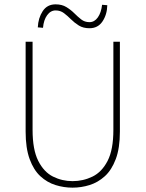

<svg xmlns="http://www.w3.org/2000/svg" viewBox="-20 -852 670 884"><path d="M314 12Q274 12 235.5 0Q197 -12 166 -40.5Q135 -69 116.5 -119.5Q98 -170 98 -246V-660H130V-254Q130 -163 156 -111.5Q182 -60 224 -39Q266 -18 314 -18Q363 -18 406 -39Q449 -60 475.5 -111.5Q502 -163 502 -254V-660H532V-246Q532 -170 513 -119.5Q494 -69 462.5 -40.5Q431 -12 392.5 0Q354 12 314 12ZM392 -722Q363 -722 343 -734.5Q323 -747 307 -763Q291 -779 274.5 -791.5Q258 -804 236 -804Q213 -804 197 -782Q181 -760 178 -724L154 -726Q156 -769 176.5 -800.5Q197 -832 236 -832Q265 -832 285.5 -819.5Q306 -807 322 -791Q338 -775 354 -762.5Q370 -750 392 -750Q415 -750 430.5 -772Q446 -794 450 -830L474 -828Q473 -785 452 -753.5Q431 -722 392 -722Z"/></svg>

Font: Mada ExtraLight
Style: Regular
Weight: 250
Designer: Khaled Hosny
Version: Version 1.5